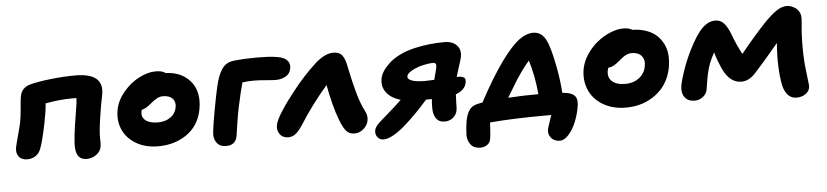

<svg xmlns="http://www.w3.org/2000/svg" viewBox="-43 -787 5071 1177"><g transform="rotate(-5 2492.5 -198.0)"><path d="M462.9 11.2Q401.9 11.2 397 -61Q395 -91.8 401.6 -146.2Q408.2 -200.7 418.2 -259.5Q428.2 -318.4 430.2 -335.9Q430.7 -341.3 431.2 -351.3Q431.6 -361.3 432.1 -366.2H399.9Q330.6 -366.2 241.2 -350.1Q238.8 -305.7 223.1 -228Q199.2 -112.8 183.1 -74.2Q173.8 -48.8 151.6 -33.4Q129.4 -18.1 100.1 -18.1Q64.5 -18.1 47.9 -40.5Q31.2 -63 37.1 -96.2Q41 -115.2 55.7 -169.2Q70.3 -223.1 75.2 -247.1Q82.5 -284.2 86.4 -335.4Q90.3 -386.7 94.2 -407.2Q104.5 -459.5 158.2 -474.1Q208 -487.3 287.6 -496.1Q367.2 -504.9 437 -504.9Q527.8 -504.9 566.2 -471.2Q604.5 -437.5 590.8 -370.1Q578.6 -312.5 566.7 -232.4Q554.7 -152.3 555.2 -110.8Q555.2 -105.5 555.4 -95.7Q555.7 -85.9 555.7 -80.1Q555.7 -74.2 555.2 -66.7Q554.7 -59.1 553.2 -53.2Q547.9 -26.9 522 -7.8Q496.1 11.2 462.9 11.2Z M905.8 -27.8Q827.1 -27.8 769.8 -62.3Q712.4 -96.7 688.7 -152.8Q665 -209 677.7 -273.9Q689 -331.1 731.4 -381.1Q773.9 -431.2 827.6 -459Q881.3 -486.8 929.7 -486.8Q971.2 -486.8 990.7 -471.2Q1062.5 -468.3 1109.9 -433.8Q1157.2 -399.4 1173.6 -345.9Q1189.9 -292.5 1176.8 -228Q1157.7 -132.3 1083.5 -80.1Q1009.3 -27.8 905.8 -27.8ZM822.8 -249Q815.4 -215.3 841.3 -194.6Q867.2 -173.8 918 -173.8Q962.4 -173.8 993.9 -195.6Q1025.4 -217.3 1032.7 -253.9Q1040 -289.1 1020.5 -310.1Q1001 -331.1 961.9 -331.1Q941.9 -331.1 924.8 -322Q907.7 -313 882.8 -292Q850.1 -263.7 825.7 -259.8Q822.8 -253.9 822.8 -249Z M1320.8 6.8Q1283.2 6.8 1263.9 -19Q1244.6 -44.9 1249 -84Q1252.9 -125 1269.8 -217.3Q1286.6 -309.6 1298.8 -361.8Q1314 -428.7 1337.9 -464.8Q1361.8 -501 1403.8 -508.8Q1466.3 -517.1 1562 -517.1Q1688.5 -517.1 1725.6 -495.1Q1762.7 -471.2 1752.9 -430.2Q1747.6 -400.4 1720.9 -385.3Q1694.3 -370.1 1659.7 -370.1Q1642.1 -370.1 1598.1 -374Q1554.2 -377.9 1522.9 -377.9Q1489.7 -377.9 1454.6 -373Q1440.9 -327.1 1418 -220.2Q1408.7 -175.8 1400.1 -116Q1391.6 -56.2 1389.6 -47.9Q1379.9 6.8 1320.8 6.8Z M1706.5 -13.2Q1671.4 -13.2 1653.6 -38.1Q1635.7 -63 1642.6 -95.2Q1647.9 -124 1684.1 -179.9Q1720.2 -235.8 1765.6 -292Q1835.9 -382.3 1912.6 -452.1Q1972.7 -505.9 2024.4 -505.9Q2057.1 -505.9 2073.5 -490Q2089.8 -474.1 2100.6 -435.1Q2104 -419.4 2111.3 -384.8Q2118.7 -350.1 2126.2 -317.6Q2133.8 -285.2 2141.6 -257.8Q2161.1 -183.1 2187.5 -133.8Q2204.1 -104 2197.8 -71.8Q2192.4 -43.9 2167.5 -22.5Q2142.6 -1 2112.8 -1Q2078.6 -1 2059.3 -25.1Q2040 -49.3 2022.5 -98.1Q2008.8 -131.8 1992.4 -194.6Q1976.1 -257.3 1966.8 -312Q1923.8 -263.2 1876.5 -199.7Q1829.1 -136.2 1800.8 -89.8Q1774.4 -48.3 1753.2 -30.8Q1731.9 -13.2 1706.5 -13.2Z M2286.6 50.8Q2262.7 50.8 2249 32.7Q2235.4 14.6 2239.7 -9.8Q2240.7 -14.2 2242.2 -18.3Q2243.7 -22.5 2246.8 -27.1Q2250 -31.7 2252 -35.2Q2253.9 -38.6 2259.3 -43.9Q2264.6 -49.3 2267.1 -52Q2269.5 -54.7 2276.6 -61Q2283.7 -67.4 2286.4 -69.8Q2289.1 -72.3 2297.9 -79.8Q2306.6 -87.4 2309.6 -89.8Q2384.3 -154.3 2411.6 -182.1Q2354.5 -198.2 2325.4 -235.6Q2296.4 -272.9 2306.6 -324.2Q2310.5 -344.7 2325.2 -367.4Q2339.8 -390.1 2365 -413.6Q2390.1 -437 2431.4 -457.8Q2472.7 -478.5 2523.4 -490.2Q2613.8 -511.2 2708.5 -511.2Q2758.3 -511.2 2784.7 -483.4Q2811 -455.6 2801.8 -410.2Q2797.9 -392.1 2784.2 -351.3Q2770.5 -310.5 2765.6 -292H2774.4Q2798.8 -292 2810.5 -283.9Q2822.3 -275.9 2817.4 -252.9Q2809.6 -208 2751.5 -186Q2749.5 -147.9 2749.5 -137.2Q2749 -131.3 2749 -120.4Q2749 -109.4 2748.5 -100.8Q2748 -92.3 2746.6 -85.9Q2741.7 -61.5 2720.7 -43.7Q2699.7 -25.9 2668.5 -25.9Q2612.8 -25.9 2601.6 -90.8Q2597.7 -118.7 2602.5 -169.9H2566.4Q2528.8 -126.5 2492.7 -89.8Q2456.5 -53.2 2418.5 -20Q2380.4 13.2 2345.9 32Q2311.5 50.8 2286.6 50.8ZM2465.3 -323.2Q2461.4 -305.2 2488.8 -294.7Q2516.1 -284.2 2570.3 -284.2Q2583.5 -284.2 2627.4 -286.1Q2644 -348.1 2644.5 -352.1Q2649.4 -373.5 2645.8 -381.8Q2642.1 -390.1 2627.4 -390.1Q2597.2 -390.1 2543.5 -376Q2511.7 -365.2 2490 -351.3Q2468.3 -337.4 2465.3 -323.2Z M3362.3 152.8Q3328.1 152.8 3308.8 129.6Q3289.6 106.4 3295.4 76.2Q3297.9 64.5 3323.2 -8.8H3297.4Q3091.3 -8.8 2945.3 3.9Q2941.4 82 2936.5 106Q2933.1 127.9 2914.8 140.4Q2896.5 152.8 2872.6 152.8Q2835 152.8 2814.7 128.4Q2794.4 104 2794.4 65.9Q2796.4 17.1 2803.2 -20Q2811 -59.6 2827.6 -84Q2844.2 -108.4 2880.4 -116.2Q2890.6 -118.7 2909.7 -122.1Q2988.3 -270 3059.6 -368.2Q3122.6 -453.6 3168 -487.3Q3213.4 -521 3257.3 -521Q3287.1 -521 3310.3 -500.7Q3333.5 -480.5 3349.6 -430.2Q3367.2 -375 3382.3 -294.2Q3397.5 -213.4 3402.3 -138.2Q3406.2 -137.2 3413.6 -137.2Q3461.9 -132.8 3479.7 -110.6Q3497.6 -88.4 3487.3 -38.1Q3479 6.8 3461.4 49.3Q3443.8 91.8 3417 122.3Q3390.1 152.8 3362.3 152.8ZM3132.3 -241.2Q3110.4 -206.5 3069.3 -137.2Q3160.6 -143.1 3255.4 -143.1Q3245.6 -256.3 3215.3 -353Q3179.7 -313.5 3132.3 -241.2Z M3784.2 -14.2Q3701.7 -14.2 3641.8 -50.3Q3582 -86.4 3557.4 -146.2Q3532.7 -206.1 3545.9 -275.9Q3555.2 -321.3 3583.7 -363.3Q3612.3 -405.3 3649.2 -434.6Q3686 -463.9 3728.5 -481.4Q3771 -499 3808.1 -499Q3842.8 -499 3863.8 -485.8Q3910.6 -484.9 3948.7 -471.4Q3986.8 -458 4011.7 -435.1Q4036.6 -412.1 4052.5 -380.4Q4068.4 -348.6 4070.8 -311.5Q4073.2 -274.4 4065.9 -232.9Q4045.4 -130.9 3967.5 -72.5Q3889.6 -14.2 3784.2 -14.2ZM3691.9 -251Q3683.6 -209 3710.9 -184.1Q3738.3 -159.2 3793.9 -159.2Q3841.8 -159.2 3876.7 -185.3Q3911.6 -211.4 3919.9 -254.9Q3928.2 -295.4 3908 -319.8Q3887.7 -344.2 3846.2 -344.2Q3831.5 -344.2 3817.4 -338.1Q3803.2 -332 3793.9 -325Q3784.7 -317.9 3765.1 -301.8Q3743.2 -283.7 3728.5 -276.1Q3713.9 -268.6 3696.8 -267.1Q3693.4 -258.8 3691.9 -251Z M4207 -20Q4164.1 -20 4144.5 -49.3Q4125 -78.6 4134.3 -126Q4140.6 -157.7 4160.9 -215.8Q4181.2 -273.9 4210 -332Q4255.9 -423.3 4293.9 -460.7Q4332 -498 4374 -498Q4405.3 -498 4425.5 -477.1Q4445.8 -456.1 4461.9 -417Q4493.2 -333 4522.9 -279.8Q4604 -380.4 4676.3 -457Q4718.8 -501.5 4752.9 -525.1Q4787.1 -548.8 4817.9 -548.8Q4847.7 -548.8 4876 -527.8Q4893.1 -512.2 4899.2 -494.1Q4905.3 -476.1 4901.9 -444.8Q4888.2 -315.4 4897.9 -186Q4900.9 -153.3 4905.3 -118.9Q4909.7 -84.5 4911.6 -66.4Q4913.6 -48.3 4912.1 -38.1Q4907.7 -14.2 4884.8 1Q4861.8 16.1 4830.1 16.1Q4799.3 16.1 4778.6 -5.9Q4757.8 -27.8 4749 -65.9Q4727.1 -175.3 4739.3 -328.1Q4642.6 -212.4 4592.3 -158.2Q4550.8 -110.8 4502.9 -110.8Q4434.1 -110.8 4393.1 -192.9Q4364.3 -254.9 4351.1 -304.2Q4314.5 -239.7 4302.2 -178.2Q4296.4 -153.3 4291.3 -119.1Q4286.1 -85 4285.2 -81.1Q4280.3 -54.7 4258.1 -37.4Q4235.8 -20 4207 -20Z"/></g></svg>

Font: Shantell Sans Irregular
Style: Bold Italic
Weight: 700
Italic angle: -11.31°
Designer: Stephen Nixon, Anya Danilova, Shantell Martin
Foundry: Arrow Type
Version: Version 1.006;[9816181b4]